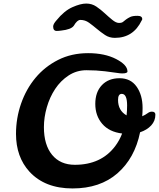

<svg xmlns="http://www.w3.org/2000/svg" viewBox="-20 -1052 894 1080"><path d="M697 -650Q697 -639 667 -639Q656 -639 638 -642Q620 -645 571 -651Q522 -657 466.5 -657Q411 -657 366 -627.5Q321 -598 290.5 -552Q260 -506 243.5 -449Q227 -392 227 -337Q227 -237 273 -181Q319 -125 401 -125Q549 -125 628 -230Q652 -262 667 -301Q594 -310 555 -355.5Q516 -401 516 -467.5Q516 -534 553 -573Q590 -612 652.5 -612Q715 -612 748.5 -564.5Q782 -517 782 -445Q782 -420 780 -398Q798 -406 810 -415Q822 -424 834 -424Q854 -424 854 -407Q854 -372 830.5 -346.5Q807 -321 768 -308Q738 -162 640.5 -77Q543 8 388 8Q233 8 146 -86Q70 -169 70 -299Q70 -387 98.5 -469Q127 -551 179.5 -614Q232 -677 307 -715Q382 -753 475.5 -753Q569 -753 633 -720Q697 -687 697 -650ZM780 -945Q780 -939 777 -937Q730 -839 626 -839Q595 -839 571 -855Q547 -871 525 -889.5Q503 -908 481 -924Q459 -940 432 -940Q414 -940 395 -907Q380 -886 324 -880Q310 -878 299 -878Q279 -878 279 -903Q279 -917 298 -938Q341 -991 387 -1011.5Q433 -1032 465 -1032Q497 -1032 522 -1015Q547 -998 569 -977.5Q591 -957 612 -940Q633 -923 649 -923Q665 -923 672 -929Q679 -935 689 -942.5Q699 -950 712.5 -956.5Q726 -963 753 -963Q780 -963 780 -945ZM665 -524Q644 -524 644 -490Q644 -430 692 -403Q695 -430 695 -459Q695 -524 665 -524Z"/></svg>

Font: Leckerli One
Style: Regular
Weight: 400
Version: Version 1.001